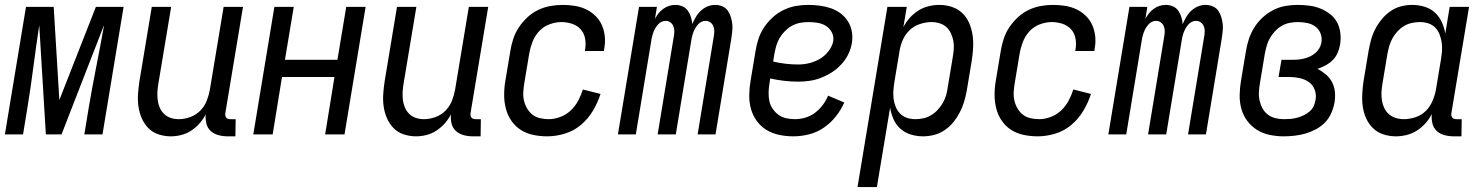

<svg xmlns="http://www.w3.org/2000/svg" viewBox="-25 -548 6045 783"><path d="M-5 0 81 -520H194L217 -140L366 -520H479L393 0H319L336 -104Q350 -187 366.5 -270.5Q383 -354 398 -437L399 -445L226 0H162L135 -445Q122 -359 111 -274Q100 -189 86 -104L69 0Z M672 8Q646 8 621.5 0Q597 -8 580 -25.5Q563 -43 553 -66Q543 -89 539.5 -114.5Q536 -140 538 -166.5Q540 -193 544 -219L594 -520H673L621 -208Q618 -191 617 -174Q616 -157 618 -140.5Q620 -124 626.5 -109Q633 -94 644.5 -83Q656 -72 671.5 -67Q687 -62 704 -62Q727 -62 750.5 -70.5Q774 -79 791.5 -96.5Q809 -114 818 -137Q827 -160 831 -183L887 -520H966L894 -87Q893 -82 894 -77Q895 -72 897.5 -68.5Q900 -65 905 -63.5Q910 -62 915 -62H936L935 8H903Q884 8 865.5 3Q847 -2 834 -14Q821 -26 816.5 -44.5Q812 -63 814 -82Q804 -62 789 -45Q774 -28 755 -15.5Q736 -3 714.5 2.5Q693 8 672 8Z M1008 0 1094 -520H1173L1137 -304H1351L1387 -520H1466L1380 0H1301L1339 -234H1125L1087 0Z M1672 8Q1646 8 1621.5 0Q1597 -8 1580 -25.5Q1563 -43 1553 -66Q1543 -89 1539.5 -114.5Q1536 -140 1538 -166.5Q1540 -193 1544 -219L1594 -520H1673L1621 -208Q1618 -191 1617 -174Q1616 -157 1618 -140.5Q1620 -124 1626.5 -109Q1633 -94 1644.5 -83Q1656 -72 1671.5 -67Q1687 -62 1704 -62Q1727 -62 1750.5 -70.5Q1774 -79 1791.5 -96.5Q1809 -114 1818 -137Q1827 -160 1831 -183L1887 -520H1966L1894 -87Q1893 -82 1894 -77Q1895 -72 1897.5 -68.5Q1900 -65 1905 -63.5Q1910 -62 1915 -62H1936L1935 8H1903Q1884 8 1865.5 3Q1847 -2 1834 -14Q1821 -26 1816.5 -44.5Q1812 -63 1814 -82Q1804 -62 1789 -45Q1774 -28 1755 -15.5Q1736 -3 1714.5 2.5Q1693 8 1672 8Z M2207 8Q2177 8 2149 2Q2121 -4 2098.5 -18.5Q2076 -33 2060.5 -55.5Q2045 -78 2038 -105Q2031 -132 2031 -161Q2031 -190 2036 -219L2056 -339Q2060 -364 2068 -389Q2076 -414 2091 -436.5Q2106 -459 2126 -477.5Q2146 -496 2170 -507.5Q2194 -519 2219.5 -523.5Q2245 -528 2270 -528Q2295 -528 2319.5 -524Q2344 -520 2365 -510Q2386 -500 2403 -483.5Q2420 -467 2429.5 -445.5Q2439 -424 2441.5 -399Q2444 -374 2439 -349L2438 -340H2360L2361 -346Q2365 -369 2361 -391Q2357 -413 2343 -428.5Q2329 -444 2308 -451Q2287 -458 2264 -458Q2240 -458 2215 -448.5Q2190 -439 2172.5 -419.5Q2155 -400 2146 -376Q2137 -352 2133 -328L2113 -208Q2110 -190 2109 -172Q2108 -154 2112 -137Q2116 -120 2125 -105Q2134 -90 2147 -80Q2160 -70 2177.5 -66Q2195 -62 2213 -62Q2236 -62 2260 -71Q2284 -80 2302.5 -97.5Q2321 -115 2333 -137.5Q2345 -160 2352 -183L2424 -165Q2413 -130 2393.5 -97Q2374 -64 2344.5 -39Q2315 -14 2278.5 -3Q2242 8 2207 8Z M2495 0 2581 -520H2654L2646 -471Q2652 -483 2660.5 -493.5Q2669 -504 2680 -512Q2691 -520 2703.5 -524Q2716 -528 2729 -528Q2745 -528 2758.5 -522Q2772 -516 2780 -504.5Q2788 -493 2792.5 -479Q2797 -465 2798 -450Q2805 -465 2813 -479Q2821 -493 2833.5 -504.5Q2846 -516 2861 -522Q2876 -528 2892 -528Q2907 -528 2921 -522Q2935 -516 2943 -504.5Q2951 -493 2955.5 -478.5Q2960 -464 2961.5 -449Q2963 -434 2961 -418.5Q2959 -403 2957 -388L2893 0H2820L2886 -400Q2888 -411 2888 -421.5Q2888 -432 2884 -441.5Q2880 -451 2871.5 -457Q2863 -463 2852 -463Q2843 -463 2834.5 -458.5Q2826 -454 2819.5 -446Q2813 -438 2808.5 -429.5Q2804 -421 2801 -412Q2798 -403 2796 -394Q2794 -385 2793 -376L2731 0H2657L2723 -400Q2725 -411 2725 -421.5Q2725 -432 2721 -441.5Q2717 -451 2708.5 -457Q2700 -463 2690 -463Q2680 -463 2671.5 -458.5Q2663 -454 2656.5 -446Q2650 -438 2645.5 -429.5Q2641 -421 2638 -412Q2635 -403 2633 -394Q2631 -385 2630 -376L2568 0Z M3210 8Q3181 8 3152.5 2Q3124 -4 3101 -18Q3078 -32 3061.5 -54.5Q3045 -77 3037.5 -104Q3030 -131 3030.5 -160.5Q3031 -190 3036 -219L3056 -339Q3060 -364 3068 -389Q3076 -414 3091 -436.5Q3106 -459 3126.5 -477.5Q3147 -496 3171 -507.5Q3195 -519 3220 -523.5Q3245 -528 3270 -528Q3294 -528 3317.5 -525Q3341 -522 3363 -514.5Q3385 -507 3403 -493.5Q3421 -480 3433 -461Q3445 -442 3449 -419Q3453 -396 3449 -372Q3445 -348 3434 -326Q3423 -304 3406 -285.5Q3389 -267 3368 -253.5Q3347 -240 3324 -231Q3301 -222 3277.5 -218.5Q3254 -215 3231 -215Q3201 -215 3172 -218.5Q3143 -222 3116 -228L3113 -208Q3110 -190 3109.5 -171.5Q3109 -153 3112.5 -136Q3116 -119 3126 -104.5Q3136 -90 3149.5 -80Q3163 -70 3180.5 -66Q3198 -62 3217 -62Q3237 -62 3258.5 -68Q3280 -74 3298 -87.5Q3316 -101 3330 -119.5Q3344 -138 3352 -158L3418 -130Q3405 -100 3383.5 -73Q3362 -46 3334 -27Q3306 -8 3274 0Q3242 8 3210 8ZM3231 -285Q3253 -285 3275.5 -290.5Q3298 -296 3318.5 -308Q3339 -320 3354 -339.5Q3369 -359 3373 -380Q3376 -400 3367 -416.5Q3358 -433 3343 -442.5Q3328 -452 3309 -455Q3290 -458 3271 -458Q3254 -458 3236.5 -454.5Q3219 -451 3204 -442.5Q3189 -434 3176 -421Q3163 -408 3154 -392.5Q3145 -377 3140.5 -360.5Q3136 -344 3133 -328L3128 -297Q3153 -291 3179 -288Q3205 -285 3231 -285Z M3472 215 3594 -520H3673L3659 -437Q3669 -457 3684.5 -474.5Q3700 -492 3719.5 -504.5Q3739 -517 3761.5 -522.5Q3784 -528 3805 -528Q3832 -528 3856.5 -520Q3881 -512 3899 -495Q3917 -478 3927 -455Q3937 -432 3941 -406.5Q3945 -381 3943.5 -354Q3942 -327 3938 -301L3918 -181Q3914 -158 3907.5 -135.5Q3901 -113 3890 -91.5Q3879 -70 3864 -51Q3849 -32 3828.5 -18Q3808 -4 3785 2Q3762 8 3739 8Q3713 8 3689 0.5Q3665 -7 3647 -23Q3629 -39 3619 -61.5Q3609 -84 3605 -109L3551 215ZM3708 -62Q3724 -62 3740.5 -65.5Q3757 -69 3772 -78Q3787 -87 3799 -100Q3811 -113 3820 -128.5Q3829 -144 3833.5 -160Q3838 -176 3840 -192L3860 -312Q3863 -329 3864.5 -346.5Q3866 -364 3863 -380.5Q3860 -397 3853 -412Q3846 -427 3834.5 -437.5Q3823 -448 3807 -453Q3791 -458 3774 -458Q3751 -458 3726.5 -450Q3702 -442 3684 -424.5Q3666 -407 3656 -383.5Q3646 -360 3643 -337L3623 -217Q3620 -199 3618.5 -181Q3617 -163 3619 -146Q3621 -129 3627.5 -113Q3634 -97 3645.5 -85Q3657 -73 3673.5 -67.5Q3690 -62 3708 -62Z M4207 8Q4177 8 4149 2Q4121 -4 4098.5 -18.5Q4076 -33 4060.5 -55.5Q4045 -78 4038 -105Q4031 -132 4031 -161Q4031 -190 4036 -219L4056 -339Q4060 -364 4068 -389Q4076 -414 4091 -436.5Q4106 -459 4126 -477.5Q4146 -496 4170 -507.5Q4194 -519 4219.5 -523.5Q4245 -528 4270 -528Q4295 -528 4319.5 -524Q4344 -520 4365 -510Q4386 -500 4403 -483.5Q4420 -467 4429.5 -445.5Q4439 -424 4441.5 -399Q4444 -374 4439 -349L4438 -340H4360L4361 -346Q4365 -369 4361 -391Q4357 -413 4343 -428.5Q4329 -444 4308 -451Q4287 -458 4264 -458Q4240 -458 4215 -448.5Q4190 -439 4172.5 -419.5Q4155 -400 4146 -376Q4137 -352 4133 -328L4113 -208Q4110 -190 4109 -172Q4108 -154 4112 -137Q4116 -120 4125 -105Q4134 -90 4147 -80Q4160 -70 4177.5 -66Q4195 -62 4213 -62Q4236 -62 4260 -71Q4284 -80 4302.5 -97.5Q4321 -115 4333 -137.5Q4345 -160 4352 -183L4424 -165Q4413 -130 4393.5 -97Q4374 -64 4344.5 -39Q4315 -14 4278.5 -3Q4242 8 4207 8Z M4495 0 4581 -520H4654L4646 -471Q4652 -483 4660.5 -493.5Q4669 -504 4680 -512Q4691 -520 4703.5 -524Q4716 -528 4729 -528Q4745 -528 4758.5 -522Q4772 -516 4780 -504.5Q4788 -493 4792.5 -479Q4797 -465 4798 -450Q4805 -465 4813 -479Q4821 -493 4833.5 -504.5Q4846 -516 4861 -522Q4876 -528 4892 -528Q4907 -528 4921 -522Q4935 -516 4943 -504.5Q4951 -493 4955.5 -478.5Q4960 -464 4961.5 -449Q4963 -434 4961 -418.5Q4959 -403 4957 -388L4893 0H4820L4886 -400Q4888 -411 4888 -421.5Q4888 -432 4884 -441.5Q4880 -451 4871.5 -457Q4863 -463 4852 -463Q4843 -463 4834.5 -458.5Q4826 -454 4819.5 -446Q4813 -438 4808.5 -429.5Q4804 -421 4801 -412Q4798 -403 4796 -394Q4794 -385 4793 -376L4731 0H4657L4723 -400Q4725 -411 4725 -421.5Q4725 -432 4721 -441.5Q4717 -451 4708.5 -457Q4700 -463 4690 -463Q4680 -463 4671.5 -458.5Q4663 -454 4656.5 -446Q4650 -438 4645.5 -429.5Q4641 -421 4638 -412Q4635 -403 4633 -394Q4631 -385 4630 -376L4568 0Z M5210 8Q5181 8 5152.5 2Q5124 -4 5101 -18.5Q5078 -33 5061.5 -55Q5045 -77 5037.5 -104Q5030 -131 5030.5 -160.5Q5031 -190 5036 -219L5056 -339Q5060 -364 5068 -388.5Q5076 -413 5090 -435.5Q5104 -458 5124 -476.5Q5144 -495 5167.5 -507Q5191 -519 5216 -523.5Q5241 -528 5266 -528Q5290 -528 5314 -525Q5338 -522 5359 -513.5Q5380 -505 5398.5 -491Q5417 -477 5427.5 -457.5Q5438 -438 5441 -414Q5444 -390 5440 -366Q5437 -349 5430 -332.5Q5423 -316 5410 -303Q5397 -290 5381 -281.5Q5365 -273 5348 -267Q5366 -258 5382 -244.5Q5398 -231 5407.5 -212.5Q5417 -194 5419 -172Q5421 -150 5417 -128Q5413 -107 5403.5 -85.5Q5394 -64 5377.5 -47.5Q5361 -31 5340 -20Q5319 -9 5297.5 -3Q5276 3 5254 5.5Q5232 8 5210 8ZM5210 -62Q5224 -62 5237 -63Q5250 -64 5263.5 -67.5Q5277 -71 5290 -77Q5303 -83 5314.5 -92.5Q5326 -102 5332 -114.5Q5338 -127 5340 -141Q5344 -162 5336.5 -182Q5329 -202 5312.5 -213.5Q5296 -225 5275 -229.5Q5254 -234 5232 -234H5189L5201 -304H5244Q5256 -304 5268 -305Q5280 -306 5292.5 -309Q5305 -312 5317 -317.5Q5329 -323 5339 -331.5Q5349 -340 5355.5 -351.5Q5362 -363 5364 -375Q5367 -395 5360 -412.5Q5353 -430 5338 -440.5Q5323 -451 5304.5 -454.5Q5286 -458 5267 -458Q5250 -458 5233 -454.5Q5216 -451 5201 -442Q5186 -433 5174 -420Q5162 -407 5153.5 -392Q5145 -377 5140.5 -360.5Q5136 -344 5133 -328L5113 -208Q5110 -190 5109 -172Q5108 -154 5112 -137Q5116 -120 5124 -105.5Q5132 -91 5145 -81Q5158 -71 5175 -66.5Q5192 -62 5210 -62Z M5668 8Q5641 8 5616.5 0Q5592 -8 5574.5 -25Q5557 -42 5546.5 -65Q5536 -88 5532.5 -113.5Q5529 -139 5530.5 -166Q5532 -193 5536 -219L5556 -339Q5560 -362 5566 -384.5Q5572 -407 5583 -428.5Q5594 -450 5609.5 -469Q5625 -488 5645 -502Q5665 -516 5688 -522Q5711 -528 5734 -528Q5760 -528 5784.5 -520.5Q5809 -513 5826.5 -497Q5844 -481 5854.5 -458.5Q5865 -436 5869 -411L5887 -520H5966L5894 -87Q5893 -82 5894 -77Q5895 -72 5897.5 -68.5Q5900 -65 5905 -63.5Q5910 -62 5915 -62H5936L5935 8H5903Q5884 8 5865.5 3Q5847 -2 5834 -14Q5821 -26 5816.5 -45Q5812 -64 5814 -83Q5804 -63 5788.5 -45.5Q5773 -28 5753.5 -15.5Q5734 -3 5711.5 2.5Q5689 8 5668 8ZM5700 -62Q5723 -62 5747.5 -70Q5772 -78 5789.5 -95.5Q5807 -113 5817 -136.5Q5827 -160 5831 -183L5851 -303Q5854 -321 5855.5 -339Q5857 -357 5854.5 -374Q5852 -391 5846 -407Q5840 -423 5828.5 -435Q5817 -447 5800.5 -452.5Q5784 -458 5766 -458Q5750 -458 5733 -454.5Q5716 -451 5701 -442Q5686 -433 5674 -420Q5662 -407 5653.5 -391.5Q5645 -376 5640.5 -360Q5636 -344 5633 -328L5613 -208Q5610 -191 5609 -173.5Q5608 -156 5610.5 -139.5Q5613 -123 5620 -108Q5627 -93 5639 -82.5Q5651 -72 5667 -67Q5683 -62 5700 -62Z"/></svg>

Font: Iosevka Fixed
Style: Italic
Weight: 400
Italic angle: -9°
Monospace: yes
Designer: Belleve Invis
Foundry: Belleve Invis
Version: Version 33.2.4